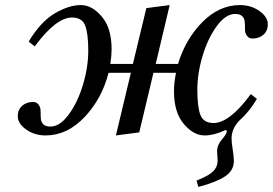

<svg xmlns="http://www.w3.org/2000/svg" viewBox="-20 -522 1076 757"><path d="M50 -64Q50 -89 67 -104.5Q84 -120 111 -120Q124 -120 132 -109.5Q140 -99 140 -85Q140 -61 141.5 -50.5Q143 -40 151.5 -31.5Q160 -23 179 -23Q216 -23 251 -70.5Q286 -118 307 -187.5Q328 -257 328 -322Q328 -391 315.5 -422Q303 -453 264 -453Q201 -453 117 -339L93 -358Q140 -436 195.5 -469Q251 -502 299 -502Q343 -502 381.5 -456.5Q420 -411 420 -328Q420 -302 415 -270H504L557 -490L649 -502L594 -270H682Q711 -367 777.5 -434.5Q844 -502 926 -502Q970 -502 1003 -478.5Q1036 -455 1036 -426Q1036 -401 1019 -385.5Q1002 -370 975 -370Q962 -370 954 -380.5Q946 -391 946 -405Q946 -429 944.5 -439.5Q943 -450 934.5 -458.5Q926 -467 907 -467Q870 -467 835 -419.5Q800 -372 779 -302.5Q758 -233 758 -168Q758 -99 770.5 -68Q783 -37 822 -37Q885 -37 969 -151L993 -132Q961 -79 922 -45Q893 -13 893 24Q893 40 897.5 67.5Q902 95 902 113Q902 151 866.5 174Q831 197 762 215L755 190Q803 171 820.5 153.5Q838 136 838 112Q838 107 837 93.5Q836 80 836 74Q836 50 855 28Q874 6 874 -4Q874 -12 866 -8Q823 12 787 12Q743 12 704.5 -33.5Q666 -79 666 -162Q666 -197 674 -235H585L529 0L437 12L496 -235H408Q382 -133 313.5 -60.5Q245 12 160 12Q116 12 83 -11.5Q50 -35 50 -64Z"/></svg>

Font: Heuristica
Style: Italic
Weight: 400
Italic angle: -13°
Version: Version 1.0.2